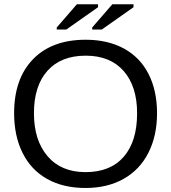

<svg xmlns="http://www.w3.org/2000/svg" viewBox="-20 -888 818 917"><path d="M730 -347.2Q730 -239.3 688.7 -158.2Q647.5 -77.1 570.3 -33.7Q493.2 9.8 388.2 9.8Q282.2 9.8 205.3 -33.2Q128.4 -76.2 87.9 -157.5Q47.4 -238.8 47.4 -347.2Q47.4 -512.2 137.7 -605.2Q228 -698.2 389.2 -698.2Q494.1 -698.2 571.3 -656.5Q648.4 -614.7 689.2 -535.2Q730 -455.6 730 -347.2ZM634.8 -347.2Q634.8 -475.6 570.6 -548.8Q506.3 -622.1 389.2 -622.1Q271 -622.1 206.5 -549.8Q142.1 -477.5 142.1 -347.2Q142.1 -217.8 207.3 -141.8Q272.5 -65.9 388.2 -65.9Q507.3 -65.9 571 -139.4Q634.8 -212.9 634.8 -347.2ZM251 -747.1V-756.8L347.2 -867.7H448.2V-853.5L296.9 -747.1ZM420.4 -747.1V-756.8L516.6 -867.7H617.7V-853.5L466.3 -747.1Z"/></svg>

Font: Arial
Style: Regular
Weight: 400
Designer: Steve Matteson
Foundry: Ascender Corporation
Version: Version 2.00.3